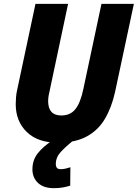

<svg xmlns="http://www.w3.org/2000/svg" viewBox="-20 -734 718 1001"><path d="M282 10Q177 10 119.5 -46Q62 -102 62 -191Q62 -207 63.5 -226.5Q65 -246 69 -263L165 -714H335L240 -266Q236 -250 233.5 -235Q231 -220 231 -207Q231 -132 300 -132Q347 -132 373.5 -165.5Q400 -199 415 -272L509 -714H678L580 -255Q562 -174 527 -114.5Q492 -55 432 -22.5Q372 10 282 10ZM260 247Q207 247 178 219.5Q149 192 149 149Q149 100 177.5 64.5Q206 29 251 0H360Q323 30 297 58Q271 86 271 121Q271 148 295 148Q310 148 322 145Q334 142 347 138L346 234Q326 240 306.5 243.5Q287 247 260 247Z"/></svg>

Font: Noto Sans Disp ExtBd
Style: Italic
Weight: 800
Italic angle: -12°
Designer: Monotype Design Team
Foundry: Monotype Imaging Inc.
Version: Version 2.000;GOOG;noto-source:20170915:90ef993387c0